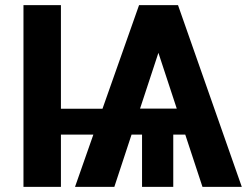

<svg xmlns="http://www.w3.org/2000/svg" viewBox="-20 -731 975 751"><path d="M218.3 -305.7H380.9L523.9 -710.9H676.3L925.8 0H772L704.6 -204.6H657.7V0H535.6V-204.6H494.6L427.2 0H273.4L345.2 -204.6H218.3V0H71.8V-710.9H218.3ZM527.8 -306.2H671.4L599.6 -524.4Z"/></svg>

Font: Robotiche
Style: Bold
Weight: 700
Designer: Google
Version: Version 2.001150; 2014